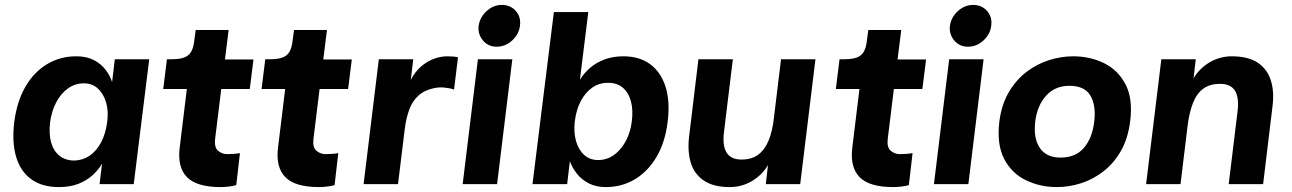

<svg xmlns="http://www.w3.org/2000/svg" viewBox="-20 -749 5257 781"><path d="M219 12Q151 12 107 -20Q63 -52 45.5 -111.5Q28 -171 38 -253Q49 -337 83.5 -396.5Q118 -456 171.5 -488Q225 -520 290 -520Q332 -520 361 -505Q390 -490 408.5 -466.5Q427 -443 436 -415L447 -508H587L524 0H385L395 -83Q379 -56 354.5 -34.5Q330 -13 297 -0.5Q264 12 219 12ZM283 -96Q317 -97 345 -116Q373 -135 391.5 -170.5Q410 -206 416 -253Q422 -297 411.5 -332.5Q401 -368 378 -389Q355 -410 321 -410Q285 -410 256 -389Q227 -368 208.5 -332.5Q190 -297 184 -253Q178 -205 188 -169.5Q198 -134 222.5 -115Q247 -96 283 -96Z M878 12Q780 12 740.5 -28.5Q701 -69 711 -149L740 -387H644L659 -508H678Q710 -508 729 -515Q748 -522 757.5 -538.5Q767 -555 770 -582L776 -627H910L895 -507H1011L996 -387H880L855 -184Q851 -149 867.5 -135.5Q884 -122 904 -122Q914 -122 929 -123Q944 -124 956 -126L941 4Q928 8 909 10Q890 12 878 12Z M1278 12Q1180 12 1140.5 -28.5Q1101 -69 1111 -149L1140 -387H1044L1059 -508H1078Q1110 -508 1129 -515Q1148 -522 1157.5 -538.5Q1167 -555 1170 -582L1176 -627H1310L1295 -507H1411L1396 -387H1280L1255 -184Q1251 -149 1267.5 -135.5Q1284 -122 1304 -122Q1314 -122 1329 -123Q1344 -124 1356 -126L1341 4Q1328 8 1309 10Q1290 12 1278 12Z M1459 0 1521 -508H1661L1651 -424Q1661 -444 1676 -461.5Q1691 -479 1710.5 -492Q1730 -505 1753 -512.5Q1776 -520 1801 -520Q1809 -520 1823 -519Q1837 -518 1843 -516L1827 -385Q1813 -390 1790 -392.5Q1767 -395 1748 -391Q1708 -383 1683 -361Q1658 -339 1645 -304Q1632 -269 1626 -221L1599 0Z M2000 -559Q1966 -559 1944.5 -584.5Q1923 -610 1927 -644Q1932 -679 1959.5 -704Q1987 -729 2021 -729Q2057 -729 2078.5 -704Q2100 -679 2095 -644Q2091 -610 2063.5 -584.5Q2036 -559 2000 -559ZM1862 0 1924 -508H2064L2002 0Z M2339 -425Q2356 -452 2381 -473.5Q2406 -495 2440 -507.5Q2474 -520 2515 -520Q2581 -520 2624.5 -488Q2668 -456 2687 -397Q2706 -338 2696 -255Q2686 -171 2651 -111.5Q2616 -52 2563 -20Q2510 12 2444 12Q2405 12 2375.5 -3Q2346 -18 2327 -42Q2308 -66 2298 -93L2287 0H2146L2233 -700H2373ZM2451 -412Q2417 -412 2389 -392.5Q2361 -373 2342.5 -338Q2324 -303 2318 -255Q2313 -211 2323 -175.5Q2333 -140 2356 -119Q2379 -98 2413 -98Q2449 -98 2478 -119Q2507 -140 2526 -176Q2545 -212 2550 -255Q2556 -303 2546 -338.5Q2536 -374 2512 -393.5Q2488 -413 2451 -412Z M3297 -508 3235 0H3095L3104 -78Q3094 -60 3078 -43.5Q3062 -27 3042 -14.5Q3022 -2 2998.5 5Q2975 12 2949 12Q2882 12 2843 -14.5Q2804 -41 2790 -87Q2776 -133 2783 -193L2821 -508H2961L2925 -212Q2918 -157 2935.5 -128.5Q2953 -100 2996 -100Q3038 -100 3064.5 -120Q3091 -140 3106.5 -177.5Q3122 -215 3128 -269L3157 -508Z M3614 12Q3516 12 3476.5 -28.5Q3437 -69 3447 -149L3476 -387H3380L3395 -508H3414Q3446 -508 3465 -515Q3484 -522 3493.5 -538.5Q3503 -555 3506 -582L3512 -627H3646L3631 -507H3747L3732 -387H3616L3591 -184Q3587 -149 3603.5 -135.5Q3620 -122 3640 -122Q3650 -122 3665 -123Q3680 -124 3692 -126L3677 4Q3664 8 3645 10Q3626 12 3614 12Z M3917 -559Q3883 -559 3861.5 -584.5Q3840 -610 3844 -644Q3849 -679 3876.5 -704Q3904 -729 3938 -729Q3974 -729 3995.5 -704Q4017 -679 4012 -644Q4008 -610 3980.5 -584.5Q3953 -559 3917 -559ZM3779 0 3841 -508H3981L3919 0Z M4279 12Q4211 12 4153 -16Q4095 -44 4064.5 -103Q4034 -162 4045 -254Q4054 -324 4083.5 -374Q4113 -424 4155.5 -456.5Q4198 -489 4247.5 -504.5Q4297 -520 4345 -520Q4414 -520 4471 -492Q4528 -464 4558.5 -405.5Q4589 -347 4577 -254Q4568 -185 4539.5 -135Q4511 -85 4468.5 -52Q4426 -19 4377 -3.5Q4328 12 4279 12ZM4294 -108Q4355 -108 4389 -147.5Q4423 -187 4431 -254Q4439 -320 4415.5 -360Q4392 -400 4330 -400Q4272 -400 4235.5 -360Q4199 -320 4191 -254Q4183 -187 4209.5 -147.5Q4236 -108 4294 -108Z M4642 0 4704 -508H4844L4835 -430Q4845 -448 4861 -464.5Q4877 -481 4897 -493.5Q4917 -506 4941 -513Q4965 -520 4990 -520Q5057 -520 5096 -494Q5135 -468 5149.5 -421.5Q5164 -375 5156 -315L5118 0H4978L5014 -296Q5021 -352 5003.5 -380Q4986 -408 4943 -408Q4902 -408 4875 -388.5Q4848 -369 4833 -331Q4818 -293 4811 -239L4782 0Z"/></svg>

Font: Inclusive Sans
Style: Bold Italic
Weight: 700
Italic angle: -7°
Designer: Olivia King
Foundry: Olivia King
Version: Version 2.004